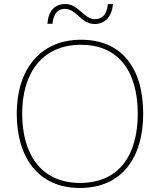

<svg xmlns="http://www.w3.org/2000/svg" viewBox="-20 -922 794 952"><path d="M215 -804H240C246 -864 275 -878 302 -878C360 -878 381 -803 449 -803C499 -803 535 -837 540 -902H515C509 -841 479 -827 450 -827C396 -827 370 -902 304 -902C253 -902 220 -870 215 -804ZM690 -358C690 -590 579 -725 382 -725C177 -725 63 -574 63 -359C63 -143 168 10 376 10C587 10 690 -143 690 -358ZM90 -359C90 -556 186 -700 382 -700C562 -700 663 -575 663 -358C663 -156 573 -15 377 -15C182 -15 90 -159 90 -359Z"/></svg>

Font: Noto Sans Arabic Thin
Style: Regular
Weight: 100
Designer: Monotype Design Team, Nadine Chahine, Nizar Qandah and Khaled Hosny
Foundry: Monotype Imaging Inc.
Version: Version 2.012